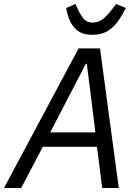

<svg xmlns="http://www.w3.org/2000/svg" viewBox="-47 -940 690 960"><path d="M547 0H464L438 -206H167L59 0H-27L346 -698H453ZM430 -278 398 -536 387 -621H382L337 -534L204 -278ZM415 -766Q366 -766 339 -788.5Q312 -811 300 -842Q288 -873 284 -900L330 -920L340 -898Q356 -864 372 -845.5Q388 -827 417 -827Q444 -827 466 -843.5Q488 -860 517 -898L534 -920L582 -900Q569 -873 548.5 -841.5Q528 -810 496 -788Q464 -766 415 -766Z"/></svg>

Font: IBM Plex Sans Var
Style: Italic
Weight: 400
Italic angle: -11.31°
Designer: Mike Abbink, Paul van der Laan, Pieter van Rosmalen
Foundry: Bold Monday
Version: Version 1.001